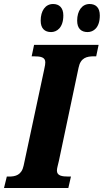

<svg xmlns="http://www.w3.org/2000/svg" viewBox="-41 -938 518 958"><path d="M396 -778C425 -778 457 -799 457 -861C457 -900 437 -918 406 -918C368 -918 344 -884 344 -835C344 -796 364 -778 396 -778ZM214 -778C242 -778 275 -799 275 -861C275 -900 254 -918 224 -918C185 -918 162 -884 162 -835C162 -796 182 -778 214 -778ZM-21 0H300L313 -57H302C268 -57 243 -61 243 -87C243 -99 248 -113 253 -136L351 -600C361 -650 392 -657 428 -657H439L451 -714H129L117 -657H127C162 -657 185 -653 185 -627C185 -621 184 -610 179 -589L77 -112C67 -64 36 -57 3 -57H-7Z"/></svg>

Font: Noto Serif ExtraCondensed Black
Style: Italic
Weight: 900
Width: 2
Italic angle: -12°
Designer: Monotype Design Team
Foundry: Monotype Imaging Inc.
Version: Version 2.014